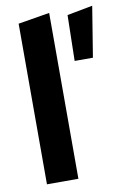

<svg xmlns="http://www.w3.org/2000/svg" viewBox="-83 -773 544 824"><g transform="rotate(-10 189.0 -361.5)"><path d="M53.7 0V-700L190.7 -722.7V0ZM262.7 -500.8 266.9 -700 378 -721 342.3 -500.8Z"/></g></svg>

Font: Red Hat Display VF
Style: Regular
Weight: 300
Designer: Pentagram, MCKL
Foundry: Pentagram, MCKL
Version: Version 1.023